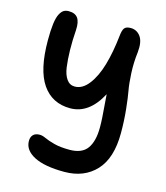

<svg xmlns="http://www.w3.org/2000/svg" viewBox="-114 -633 815 943"><g transform="rotate(15 293.5 -162.0)"><path d="M94.2 120.1Q94.2 99.6 105.5 88.4Q116.7 77.1 138.2 77.1Q151.9 77.1 169.4 85.4Q187 93.8 218.8 102.3Q250.5 110.8 297.9 110.8Q360.8 110.8 387.5 73.5Q414.1 36.1 414.1 -34.2Q414.1 -59.6 412.4 -85.2Q410.6 -110.8 408 -144Q405.3 -177.2 403.8 -200.2Q343.8 -86.9 248 -86.9Q155.8 -86.9 106 -159.2Q56.2 -231.4 56.2 -381.8Q56.2 -432.1 60.5 -465.6Q64.9 -499 74 -516.1Q83 -533.2 93.5 -539.6Q104 -545.9 119.1 -545.9Q151.4 -545.9 165.3 -526.4Q179.2 -506.8 176.8 -465.8Q172.9 -412.1 173.8 -363.3Q174.8 -314.5 179.9 -277.1Q185.1 -239.7 200.7 -217.8Q216.3 -195.8 242.2 -195.8Q281.2 -195.8 312.5 -236.6Q343.8 -277.3 362.8 -342.8Q381.8 -408.2 391.1 -494.1Q394 -523.9 403.1 -534.4Q412.1 -544.9 434.1 -544.9Q465.3 -544.9 484.4 -519Q503.4 -493.2 498 -439Q491.2 -385.3 493.9 -331.5Q496.6 -277.8 502.7 -245.4Q508.8 -212.9 514.9 -154.8Q521 -96.7 521 -34.2Q521 94.2 461.2 158.2Q401.4 222.2 300.8 222.2Q200.2 222.2 147.2 194.6Q94.2 167 94.2 120.1Z"/></g></svg>

Font: Shantell Sans Bouncy
Style: Regular
Weight: 500
Designer: Stephen Nixon, Anya Danilova, Shantell Martin
Foundry: Arrow Type
Version: Version 1.006;[9816181b4]